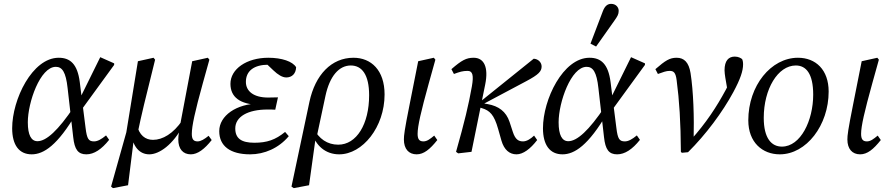

<svg xmlns="http://www.w3.org/2000/svg" viewBox="-20 -786 4598 994"><path d="M144 13C206 13 278 -33 376 -201L363 -233C281 -111 220 -55 174 -55C142 -55 124 -86 124 -153C124 -256 188 -440 269 -440C302 -440 321 -413 330 -330L359 -76C366 -12 384 13 427 13C467 13 506 -13 545 -62L529 -85C505 -65 485 -54 467 -54C439 -54 430 -66 423 -124L407 -250L404 -272L393 -361C381 -455 343 -487 284 -487C147 -487 43 -271 43 -122C43 -35 79 13 144 13ZM397 -211 571 -450V-458L499 -490L391 -271L397 -211Z M565 188 643 173 675 -84 694 -103C711 -186 731 -269 783 -477L775 -487L694 -469L634 -101L555 180L565 188ZM753 13C805 13 877 -38 928 -137L924 -163C877 -94 822 -62 772 -62C733 -62 700 -85 688 -143L659 -95C668 -27 702 13 753 13ZM968 13C1003 13 1039 -14 1076 -61L1060 -83C1039 -66 1020 -54 1003 -54C982 -54 973 -65 973 -93C973 -133 989 -207 1030 -355L1064 -477L1056 -487L975 -469L932 -242C907 -112 903 -85 903 -64C903 -15 927 13 968 13Z M1275 13C1349 13 1423 -19 1475 -81L1456 -103C1406 -62 1362 -47 1297 -47C1230 -47 1198 -69 1198 -121C1198 -182 1263 -219 1365 -219C1380 -219 1393 -219 1405 -218L1419 -282C1393 -281 1392 -281 1368 -281C1294 -281 1253 -313 1253 -362C1253 -419 1295 -451 1370 -451C1390 -451 1407 -449 1430 -444L1425 -461H1354L1395 -422C1419 -399 1442 -385 1462 -385C1492 -385 1512 -405 1513 -438C1495 -468 1439 -487 1369 -487C1257 -487 1173 -429 1173 -352C1173 -283 1223 -246 1319 -243L1321 -250C1204 -249 1115 -187 1115 -107C1115 -30 1172 13 1275 13Z M1501 188 1580 173 1615 -79H1620L1665 -290C1687 -392 1735 -447 1796 -447C1854 -447 1891 -399 1891 -293C1891 -143 1826 -37 1731 -37C1675 -37 1631 -67 1603 -122L1593 -105C1613 -31 1666 13 1736 13C1857 13 1971 -128 1971 -297C1971 -423 1901 -487 1810 -487C1696 -487 1612 -399 1582 -259L1489 180L1501 188Z M2137 13C2174 13 2206 -13 2244 -61L2228 -84C2206 -66 2191 -54 2172 -54C2151 -54 2142 -65 2142 -93C2142 -133 2159 -207 2200 -355L2234 -477L2226 -487L2145 -469L2100 -242C2074 -112 2071 -85 2071 -64C2071 -15 2096 13 2137 13Z M2341 0 2352 8 2421 0 2492 -349C2510 -438 2486 -487 2432 -487C2394 -487 2370 -474 2317 -428L2330 -403C2360 -414 2375 -419 2401 -419C2427 -419 2433 -396 2423 -339C2406 -243 2385 -155 2341 0ZM2654 13C2688 13 2726 -15 2761 -61L2745 -84C2727 -67 2707 -54 2688 -54C2665 -54 2648 -63 2635 -103L2618 -155C2600 -209 2561 -237 2505 -247L2471 -253L2468 -240L2705 -366C2769 -400 2784 -417 2784 -442C2784 -463 2766 -481 2743 -482L2452 -248L2455 -232L2475 -226C2515 -214 2538 -193 2559 -118L2576 -58C2590 -10 2618 13 2654 13Z M2892 13C2954 13 3026 -33 3124 -201L3111 -233C3029 -111 2968 -55 2922 -55C2890 -55 2872 -86 2872 -153C2872 -256 2936 -440 3017 -440C3050 -440 3069 -413 3078 -330L3107 -76C3114 -12 3132 13 3175 13C3215 13 3254 -13 3293 -62L3277 -85C3253 -65 3233 -54 3215 -54C3187 -54 3178 -66 3171 -124L3155 -250L3152 -272L3141 -361C3129 -455 3091 -487 3032 -487C2895 -487 2791 -271 2791 -122C2791 -35 2827 13 2892 13ZM3145 -211 3319 -450V-458L3247 -490L3139 -271L3145 -211ZM3037 -560 3066 -545C3097 -589 3129 -634 3160 -678C3177 -702 3183 -712 3183 -730C3183 -749 3168 -766 3144 -766C3127 -766 3112 -757 3101 -728C3080 -672 3058 -616 3037 -560Z M3505 0 3510 5 3542 2C3634 -89 3721 -206 3777 -310C3813 -377 3827 -419 3827 -453C3827 -465 3825 -474 3822 -480C3816 -485 3803 -493 3784 -493C3752 -493 3731 -472 3731 -422C3731 -412 3733 -397 3735 -384L3747 -314L3759 -365C3753 -351 3748 -341 3738 -322C3690 -233 3636 -150 3556 -61L3571 -58C3574 -182 3570 -312 3555 -408C3546 -463 3522 -487 3483 -487C3447 -487 3425 -473 3373 -428L3386 -403C3414 -413 3429 -419 3447 -419C3468 -419 3478 -410 3483 -371C3497 -265 3504 -155 3505 0Z M4017 13C4155 13 4270 -138 4270 -312C4270 -425 4203 -487 4111 -487C3972 -487 3854 -343 3854 -163C3854 -49 3927 13 4017 13ZM4028 -27C3974 -27 3934 -70 3934 -176C3934 -325 4007 -447 4100 -447C4153 -447 4190 -405 4190 -296C4190 -162 4125 -27 4028 -27Z M4433 13C4470 13 4502 -13 4540 -61L4524 -84C4502 -66 4487 -54 4468 -54C4447 -54 4438 -65 4438 -93C4438 -133 4455 -207 4496 -355L4530 -477L4522 -487L4441 -469L4396 -242C4370 -112 4367 -85 4367 -64C4367 -15 4392 13 4433 13Z"/></svg>

Font: Source Serif Variable
Style: Italic
Weight: 389
Italic angle: -12°
Designer: Frank Grießhammer
Foundry: Adobe Systems Incorporated
Version: Version 3.001;hotconv 1.0.111;makeotfexe 2.5.65597